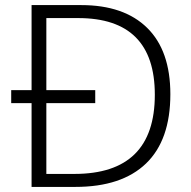

<svg xmlns="http://www.w3.org/2000/svg" viewBox="-20 -734 751 754"><path d="M299 -714Q467 -714 558 -624.5Q649 -535 649 -364Q649 -184 553.5 -92Q458 0 276 0H104V-329H24V-380H104V-714ZM287 -663H162V-380H354V-329H162V-51H272Q588 -51 588 -362Q588 -663 287 -663Z"/></svg>

Font: RS Noto Sans Light
Style: Regular
Weight: 300
Designer: Monotype Design Team
Foundry: Monotype Imaging Inc.
Version: Version 3.10